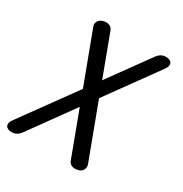

<svg xmlns="http://www.w3.org/2000/svg" viewBox="-187 -870 961 1011"><g transform="rotate(30 293.5 -365.0)"><path d="M557 -682 335 -375 457 -49Q463 -34 460.5 -23Q458 -12 451 -4.5Q444 3 433 6.5Q422 10 411 10Q394 10 384 2.5Q374 -5 369 -20L270 -285L79 -20Q68 -5 55 2.5Q42 10 25 10Q14 10 4.5 6.5Q-5 3 -9.5 -4.5Q-14 -12 -12.5 -22.5Q-11 -33 0 -48L237 -375L122 -682Q116 -696 118.5 -707Q121 -718 128.5 -725.5Q136 -733 146.5 -736.5Q157 -740 169 -740Q184 -740 194.5 -733Q205 -726 210 -711L302 -465L480 -711Q491 -726 503.5 -733Q516 -740 532 -740Q543 -740 552.5 -736.5Q562 -733 566.5 -725.5Q571 -718 569.5 -707.5Q568 -697 557 -682Z"/></g></svg>

Font: Maple Mono NL
Style: Italic
Weight: 400
Italic angle: -10°
Monospace: yes
Designer: subframe7536
Version: Version 7.000